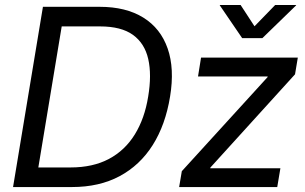

<svg xmlns="http://www.w3.org/2000/svg" viewBox="-20 -755 1232 775"><path d="M270.5 0H82.5L95.7 -79.1H264.6Q355 -79.1 419.7 -113.5Q484.4 -147.9 524.2 -212.4Q564 -276.9 578.1 -365.2Q592.8 -453.1 578.4 -516.6Q564 -580.1 516.6 -614.3Q469.2 -648.4 383.8 -648.4H186L199.2 -727.5H382.3Q488.3 -727.5 558.3 -684.1Q628.4 -640.6 656.7 -559.3Q685.1 -478 666.5 -365.2Q647.9 -251 596.4 -169.4Q544.9 -87.9 462.9 -43.9Q380.9 0 270.5 0ZM242.2 -727.5 121.6 0H32.7L153.3 -727.5ZM703.1 0 713.9 -64 1060.1 -443.8 1060.5 -446.3H779.3L791.5 -522.5H1182.1L1170.9 -455.1L829.1 -78.6L828.6 -75.7H1111.8L1099.1 0ZM951.2 -734.9 1007.3 -648.9 1090.8 -734.9H1175.3V-733.4L1039.1 -601.1H957.5L867.2 -733.4V-734.9Z"/></svg>

Font: Inter 28pt
Style: Italic
Weight: 400
Italic angle: -9.3988°
Designer: Rasmus Andersson
Foundry: rsms
Version: Version 4.001;git-66647c0bb